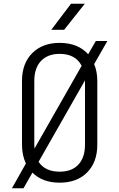

<svg xmlns="http://www.w3.org/2000/svg" viewBox="-20 -970 640 1030"><path d="M44 40 119 -93Q98 -137 98 -194V-536Q98 -630 153 -685Q208 -740 300 -740Q398 -740 453 -679L494 -750H556L485 -626Q502 -586 502 -536V-194Q502 -100 447.5 -45Q393 10 300 10Q208 10 154 -44L106 40ZM164 -194Q164 -183 165 -173L418 -617Q385 -681 300 -681Q236 -681 200 -643Q164 -605 164 -536ZM300 -49Q365 -49 400.5 -87Q436 -125 436 -194V-536V-539L187 -102Q222 -49 300 -49ZM255 -810 361 -950H435L324 -810Z"/></svg>

Font: JetBrains Mono NL ExtraLight
Style: Regular
Weight: 200
Designer: Philipp Nurullin, Konstantin Bulenkov
Foundry: JetBrains
Version: Version 2.304; ttfautohint (v1.8.4.7-5d5b)